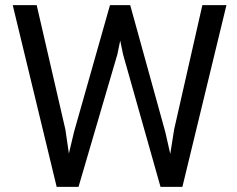

<svg xmlns="http://www.w3.org/2000/svg" viewBox="-20 -731 927 751"><path d="M235.8 -224.1 249.5 -130.4 269.5 -214.8 410.2 -710.9H489.3L626.5 -214.8L646 -128.9L661.1 -224.6L771.5 -710.9H865.7L693.4 0H607.9L461.4 -518.1L450.2 -572.3L439 -518.1L287.1 0H201.7L29.8 -710.9H123.5Z"/></svg>

Font: Roboto
Style: Regular
Weight: 400
Designer: Google
Version: Version 2.001047; 2015